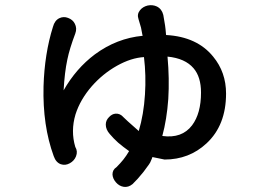

<svg xmlns="http://www.w3.org/2000/svg" viewBox="-20 -760 1040 756"><path d="M188.5 -654.3Q155.3 -548.8 151.4 -419.9Q147.5 -265.6 191.4 -145.5Q200.2 -120.1 219.7 -113.3Q237.3 -107.4 254.9 -117.2Q272.5 -127 279.3 -144.5Q287.1 -164.1 276.4 -181.6Q257.8 -244.1 277.3 -309.6Q295.9 -368.2 341.8 -420.9Q384.8 -469.7 440.4 -501Q496.1 -532.2 546.9 -535.2Q555.7 -462.9 550.8 -387.7Q545.9 -309.6 526.4 -244.1L483.4 -282.2L465.8 -298.8Q453.1 -313.5 435.5 -312.5Q420.9 -311.5 409.2 -298.8Q396.5 -286.1 396.5 -269.5Q396.5 -250 412.1 -232.4Q426.8 -214.8 445.3 -198.2Q464.8 -181.6 488.3 -165Q477.5 -146.5 465.8 -131.8Q454.1 -117.2 438.5 -101.6Q422.9 -91.8 422.9 -73.2Q423.8 -56.6 436.5 -42Q449.2 -27.3 466.8 -24.4Q485.4 -21.5 502 -35.2Q521.5 -53.7 544.9 -83Q556.6 -99.6 566.4 -112.3L571.3 -120.1Q580.1 -139.6 580.1 -141.6L627.9 -131.8Q724.6 -131.8 793 -195.3Q870.1 -266.6 870.1 -391.6Q870.1 -475.6 819.3 -537.1Q755.9 -615.2 634.8 -622.1L633.8 -623Q631.8 -648.4 629.9 -660.2Q627 -679.7 623 -701.2Q617.2 -724.6 597.7 -734.4Q581.1 -742.2 561.5 -738.3Q542 -733.4 531.2 -719.7Q518.6 -704.1 525.4 -684.6Q531.2 -665 535.2 -651.4Q537.1 -642.6 541 -621.1L542 -619.1Q439.5 -609.4 353.5 -545.9Q279.3 -490.2 230.5 -404.3Q234.4 -475.6 245.1 -525.4Q253.9 -568.4 276.4 -627.9Q284.2 -648.4 274.4 -667Q266.6 -682.6 248 -689.5Q230.5 -696.3 213.9 -688.5Q195.3 -679.7 188.5 -654.3ZM639.6 -537.1Q709 -530.3 742.2 -491.2Q771.5 -457 771.5 -395.5Q771.5 -313.5 736.3 -266.6Q696.3 -213.9 619.1 -224.6Q636.7 -289.1 642.6 -370.1Q647.5 -450.2 639.6 -537.1Z"/></svg>

Font: Gungsuh
Style: Regular
Weight: 400
Version: Version 2.21